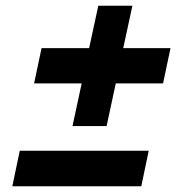

<svg xmlns="http://www.w3.org/2000/svg" viewBox="-20 -649 640 670"><path d="M233 -209 265 -358H99L125 -481H291L323 -629H442L410 -481H575L549 -358H384L352 -209ZM23 1 49 -123H499L473 1Z"/></svg>

Font: Red Hat Text
Style: Bold Italic
Weight: 700
Italic angle: -12°
Designer: Pentagram, MCKL
Foundry: Pentagram, MCKL
Version: Version 1.023; ttfautohint (v1.8.3)